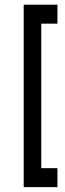

<svg xmlns="http://www.w3.org/2000/svg" viewBox="-20 -680 273 811"><path d="M222.7 110.4H80.1V-660.2H222.7V-580.1H154.3V30.3H222.7Z"/></svg>

Font: Geo
Style: Regular
Weight: 500
Version: Version 001.2